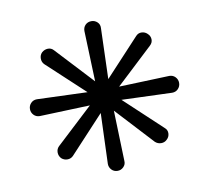

<svg xmlns="http://www.w3.org/2000/svg" viewBox="-68 -526 783 720"><g transform="rotate(-10 324.0 -166.0)"><path d="M355 87Q356 100 346.5 109.5Q337 119 324 119Q310 119 301 109.5Q292 100 292 87L301 -166L292 -419Q292 -433 301 -442Q310 -451 324 -451Q337 -451 346.5 -442Q356 -433 355 -419L347 -166ZM72 -134Q58 -134 49 -143.5Q40 -153 40 -166Q40 -179 49 -188.5Q58 -198 72 -198L324 -189L576 -198Q590 -198 599 -188.5Q608 -179 608 -166Q608 -153 599 -143.5Q590 -134 576 -134L324 -143ZM525 -9Q536 0 535.5 13.5Q535 27 525 36Q516 45 503 45Q490 45 480 36L308 -150L122 -323Q113 -332 113 -345.5Q113 -359 122 -368Q132 -377 145 -377.5Q158 -378 167 -368L340 -182ZM168 35Q159 44 146 44Q133 44 123 35Q114 25 114 12Q114 -1 123 -10L308 -182L480 -367Q489 -377 502 -376.5Q515 -376 524 -367Q534 -358 534.5 -345Q535 -332 524 -322L340 -150Z"/></g></svg>

Font: Mada SemiBold
Style: Regular
Weight: 600
Designer: Khaled Hosny
Version: Version 1.5